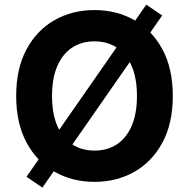

<svg xmlns="http://www.w3.org/2000/svg" viewBox="-20 -781 822 835"><path d="M164.4 34.8 95.2 -12.1 616.1 -760.7 685.4 -713.8ZM731.5 -363.6Q731.5 -244.7 686.6 -161.2Q641.7 -77.8 564.5 -33.9Q487.2 9.9 391 9.9Q294 9.9 217 -34.1Q139.9 -78.1 95.2 -161.6Q50.4 -245 50.4 -363.6Q50.4 -482.6 95.2 -566.1Q139.9 -649.5 217 -693.4Q294 -737.2 391 -737.2Q487.2 -737.2 564.5 -693.4Q641.7 -649.5 686.6 -566.1Q731.5 -482.6 731.5 -363.6ZM575.6 -363.6Q575.6 -440.7 552.7 -493.6Q529.8 -546.5 488.3 -573.9Q446.7 -601.2 391 -601.2Q335.2 -601.2 293.7 -573.9Q252.1 -546.5 229.2 -493.6Q206.3 -440.7 206.3 -363.6Q206.3 -286.6 229.2 -233.7Q252.1 -180.8 293.7 -153.4Q335.2 -126.1 391 -126.1Q446.7 -126.1 488.3 -153.4Q529.8 -180.8 552.7 -233.7Q575.6 -286.6 575.6 -363.6Z"/></svg>

Font: InterMG
Style: Bold
Weight: 700
Designer: Rasmus Andersson
Foundry: rsms
Version: Version 3.019;December 26, 2023;FontCreator 15.0.0.2955 64-b